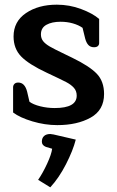

<svg xmlns="http://www.w3.org/2000/svg" viewBox="-20 -521 501 821"><path d="M36 -40V-148Q36 -156 41.5 -162Q47 -168 58 -168Q86 -168 96 -129L106 -86Q122 -74 152 -66.5Q182 -59 214 -59Q308 -59 308 -112Q308 -132 296 -145.5Q284 -159 263 -170Q242 -181 180 -210Q103 -246 70.5 -279.5Q38 -313 38 -365Q38 -429 91 -465Q144 -501 223 -501Q277 -501 326.5 -482.5Q376 -464 404 -440V-337Q404 -329 398.5 -324Q393 -319 382 -319Q367 -319 358 -328.5Q349 -338 344 -357L333 -402Q316 -414 291.5 -421Q267 -428 239 -428Q202 -428 178.5 -415Q155 -402 155 -374Q155 -357 164.5 -345Q174 -333 193 -322Q212 -311 256 -290L289 -274Q363 -238 394 -205.5Q425 -173 425 -119Q425 -50 367.5 -18Q310 14 225 14Q172 14 118.5 -2Q65 -18 36 -40ZM143 248Q163 219 181.5 179Q200 139 203 115L176 107Q159 100 159 85Q159 69 168.5 60.5Q178 52 195 52Q199 52 209 54L304 76Q292 123 262 181.5Q232 240 195 280Z"/></svg>

Font: Maitree Semibold
Style: Regular
Weight: 600
Designer: CadsonDemak Team
Foundry: CadsonDemak
Version: Version 1.010